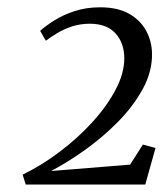

<svg xmlns="http://www.w3.org/2000/svg" viewBox="-20 -928 446 526"><path d="M50.5 -422.5 42 -449.5Q93.5 -474.5 143 -511.8Q192.5 -549 232.5 -592.8Q272.5 -636.5 296.5 -681.8Q320.5 -727 320.5 -768Q320.5 -810 296.5 -836.5Q272.5 -863 226 -863Q200.5 -863 178 -855.8Q155.5 -848.5 137.2 -837.5Q119 -826.5 105.5 -816.5L90 -843.5Q105 -857 128.8 -872Q152.5 -887 184.2 -897.5Q216 -908 254.5 -908Q302 -908 333.2 -890.5Q364.5 -873 380.2 -844Q396 -815 396.5 -780.5Q397 -731.5 371 -684Q345 -636.5 303 -594Q261 -551.5 212.5 -517Q164 -482.5 120 -459.5L336.5 -477L371.5 -532L406 -522.5L378 -422.5Z"/></svg>

Font: Merriweather 48pt Light
Style: Italic
Weight: 300
Italic angle: -7.8°
Version: Version 2.101